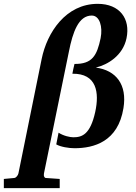

<svg xmlns="http://www.w3.org/2000/svg" viewBox="-116 -760 707 1000"><path d="M527 -197C547 -319 489 -394 383 -408C445 -423 524 -470 543 -561C564 -662 508 -740 393 -740C227 -740 129 -591 101 -453L-20 143C-22 152 -31 166 -42 167L-96 172V220H195V172L123 167C116 167 110 158 113 143L243 -492C263 -593 293 -679 362 -679C403 -679 420 -621 408 -561C389 -470 364 -426 272 -427C267 -410 264 -390 261 -376C388 -378 402 -278 380 -177C354 -59 311 -45 266 -45C249 -45 215 -52 189 -69L177 -8C199 5 243 12 272 12C373 12 499 -22 527 -197Z"/></svg>

Font: Veleka
Style: Bold Italic
Weight: 700
Italic angle: -12°
Designer: Stefan Peev, Context Ltd, 2016; SIL International, 1997-2014.
Foundry: Stefan Peev, Context Ltd, 2016
Version: Version 5.000